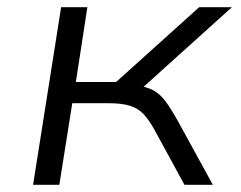

<svg xmlns="http://www.w3.org/2000/svg" viewBox="-20 -514 671 534"><path d="M72 0 150 -494H223L191 -286H303L534 -494H625L361 -256L349 -278Q385 -274 405 -263.5Q425 -253 440.5 -232Q456 -211 476 -175L572 0H493L408 -156Q393 -182 379 -197Q365 -212 342.5 -219.5Q320 -227 280 -227H181L145 0Z"/></svg>

Font: Nunito Sans 7pt SemiExpanded Light
Style: Italic
Weight: 300
Width: 6
Italic angle: -9°
Designer: Vernon Adams
Foundry: Vernon Adams
Version: Version 3.101;gftools[0.9.27]